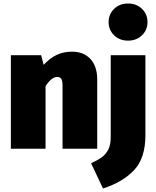

<svg xmlns="http://www.w3.org/2000/svg" viewBox="-20 -849 892 1096"><path d="M535 -394V0H337V-358Q337 -388 329.5 -399Q322 -410 307 -410Q274 -410 240 -357V0H42V-534H215L229 -479Q266 -518 304.5 -536Q343 -554 391 -554Q458 -554 496.5 -512Q535 -470 535 -394ZM810 -77Q810 53 746 121.5Q682 190 568 227L500 83Q539 65 562 48Q585 31 598.5 4Q612 -23 612 -65V-534H810ZM822 -723Q822 -678 790.5 -647.5Q759 -617 711 -617Q663 -617 631.5 -647.5Q600 -678 600 -723Q600 -768 631.5 -798.5Q663 -829 711 -829Q759 -829 790.5 -798.5Q822 -768 822 -723Z"/></svg>

Font: FiraGO Heavy
Style: Regular
Weight: 900
Designer: bBox Type
Foundry: bBox Type GmbH
Version: Version 1.001